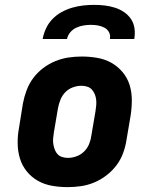

<svg xmlns="http://www.w3.org/2000/svg" viewBox="-20 -760 640 788"><path d="M257 8Q225 8 193.5 2.5Q162 -3 135.5 -18Q109 -33 90 -56.5Q71 -80 62 -109Q53 -138 52.5 -170.5Q52 -203 58 -235L74 -335Q79 -362 89 -389Q99 -416 116 -439Q133 -462 156.5 -480Q180 -498 207 -509Q234 -520 261 -524Q288 -528 316 -528Q348 -528 379.5 -522.5Q411 -517 437.5 -502Q464 -487 483.5 -463.5Q503 -440 512 -411Q521 -382 521 -349.5Q521 -317 516 -285L499 -185Q495 -158 485 -131Q475 -104 457.5 -81Q440 -58 416.5 -40Q393 -22 366.5 -11Q340 0 312.5 4Q285 8 257 8ZM259 -112Q276 -112 294 -118.5Q312 -125 325.5 -138.5Q339 -152 346 -169.5Q353 -187 355 -204L372 -304Q374 -316 375 -328.5Q376 -341 374.5 -352.5Q373 -364 368.5 -374.5Q364 -385 356.5 -393Q349 -401 337.5 -404.5Q326 -408 314 -408Q297 -408 279 -401.5Q261 -395 248 -381.5Q235 -368 228 -350.5Q221 -333 218 -316L201 -216Q199 -204 198 -191.5Q197 -179 199 -167.5Q201 -156 205 -145.5Q209 -135 216.5 -127Q224 -119 235.5 -115.5Q247 -112 259 -112ZM155 -600Q159 -622 169 -643.5Q179 -665 195.5 -682Q212 -699 233 -710.5Q254 -722 276.5 -728.5Q299 -735 321.5 -737.5Q344 -740 366 -740Q388 -740 409.5 -737.5Q431 -735 451.5 -728.5Q472 -722 489 -710.5Q506 -699 517.5 -682Q529 -665 532 -643.5Q535 -622 531 -600H431Q434 -615 427.5 -627.5Q421 -640 408.5 -646.5Q396 -653 382 -655.5Q368 -658 353 -658Q338 -658 323 -655.5Q308 -653 293.5 -646.5Q279 -640 268.5 -627.5Q258 -615 255 -600Z"/></svg>

Font: Iosevka Etoile Heavy
Style: Italic
Weight: 900
Italic angle: -9°
Designer: Belleve Invis
Foundry: Belleve Invis
Version: Version 22.1.2; ttfautohint (v1.8.4)